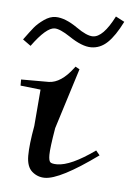

<svg xmlns="http://www.w3.org/2000/svg" viewBox="-40 -449 341 491"><g transform="rotate(5 130.5 -203.5)"><path d="M6.8 -337.9Q22.5 -359.4 31.2 -370.1Q40 -380.9 55.2 -391.6Q70.3 -402.3 85 -402.3Q109.4 -402.3 141.6 -379.9Q168 -361.3 183.6 -361.3Q210 -361.3 238.3 -417L260.7 -405.3Q242.2 -368.2 223.6 -350.6Q205.1 -333 181.6 -333Q158.2 -333 125 -355.5Q98.6 -373 85 -373Q63.5 -373 27.3 -323.2ZM10.7 -219.7V-235.4H82Q113.3 -236.3 143.6 -276.4L146.5 -280.3L157.2 -274.4L108.4 -119.1Q99.6 -67.4 99.6 -49.8Q99.6 -35.2 103.5 -31.2Q107.4 -27.3 121.1 -27.3Q156.2 -27.3 217.8 -71.3L227.5 -59.6Q131.8 9.8 92.8 9.8Q74.2 9.8 60.1 -2.4Q45.9 -14.6 45.9 -43Q45.9 -71.3 54.7 -120.1L62.5 -213.9Z"/></g></svg>

Font: Kleymisska
Style: Regular
Weight: 500
Italic angle: -8°
Designer: gluk
Foundry: gluk
Version: Version 0.298